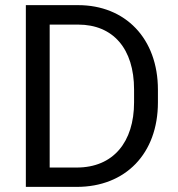

<svg xmlns="http://www.w3.org/2000/svg" viewBox="-20 -731 695 751"><path d="M280.3 0C470.7 0 597.7 -129.9 597.7 -330.6V-379.9C597.7 -581.1 469.7 -710.9 285.6 -710.9H81.1V0ZM174.3 -634.8H285.6C422.4 -634.8 504.4 -540.5 504.4 -380.9V-330.6C504.4 -175.8 423.3 -75.7 280.3 -75.7H174.3Z"/></svg>

Font: Bert Sans
Style: Regular
Weight: 400
Designer: Christian Robertson (Google), Cristiano Sobral
Foundry: Google, Cristiano Sobral
Version: Version 3.101